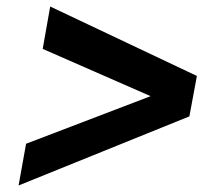

<svg xmlns="http://www.w3.org/2000/svg" viewBox="-20 -642 670 589"><path d="M111 -492 442 -347 60 -201 37 -73 561 -285 584 -409 134 -622Z"/></svg>

Font: Geom SemiBold
Style: Bold Italic
Weight: 600
Italic angle: -10°
Version: Version 1.102